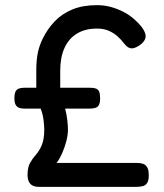

<svg xmlns="http://www.w3.org/2000/svg" viewBox="-20 -716 638 746"><path d="M130 10Q108 10 97.5 -2Q87 -14 87 -36Q87 -66 97 -83.5Q107 -101 120 -115.5Q133 -130 142.5 -152.5Q152 -175 152 -214Q152 -223 149.5 -247Q147 -271 138 -294H75Q63 -294 54.5 -297Q46 -300 41 -308.5Q36 -317 36 -334Q36 -352 40.5 -360.5Q45 -369 53.5 -372Q62 -375 73 -375H121V-445Q121 -482 127 -511Q133 -540 147 -568Q165 -604 192.5 -633Q220 -662 260.5 -679Q301 -696 357 -696Q385 -696 410.5 -689Q436 -682 458.5 -670.5Q481 -659 499 -643.5Q517 -628 530 -612Q546 -590 546 -575Q546 -560 529 -545Q507 -528 492 -528Q477 -528 463 -546Q452 -561 437 -574.5Q422 -588 402.5 -596.5Q383 -605 357 -605Q311 -605 279 -585.5Q247 -566 230.5 -529.5Q214 -493 214 -442V-375H331Q344 -375 352.5 -372Q361 -369 365 -360.5Q369 -352 369 -334Q369 -317 364.5 -308.5Q360 -300 351 -297Q342 -294 330 -294H233Q239 -272 241.5 -249Q244 -226 244 -213Q244 -192 238 -168.5Q232 -145 222 -122Q212 -99 200 -83H511Q526 -83 536 -79.5Q546 -76 552 -66Q558 -56 558 -35Q558 -15 552 -5.5Q546 4 535.5 7Q525 10 510 10Z"/></svg>

Font: Fredoka SemiCondensed
Style: Regular
Weight: 400
Width: 4
Designer: Ben Nathan
Foundry: Milena B. Brandão, Ben Nathan
Version: Version 2.001